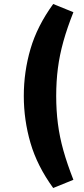

<svg xmlns="http://www.w3.org/2000/svg" viewBox="-20 -743 422 960"><path d="M246 197Q166 87 132.5 -28Q99 -143 99 -263Q99 -384 132.5 -498.5Q166 -613 246 -723L347 -682Q316 -604 297 -536Q278 -468 269.5 -402Q261 -336 261 -263Q261 -191 269.5 -124.5Q278 -58 297 9.5Q316 77 347 156Z"/></svg>

Font: Nunito Sans 12pt ExtraLight 12pt ExtraBold
Style: Regular
Weight: 800
Version: Version 3.101;gftools[0.9.27]